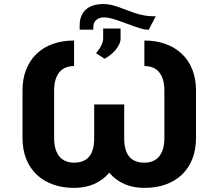

<svg xmlns="http://www.w3.org/2000/svg" viewBox="-20 -910 1069 940"><path d="M90.2 -234.7V-467Q90.2 -523.8 108 -569.1Q125.7 -614.3 158.6 -646.1Q191.4 -677.9 238.1 -694.8Q284.8 -711.6 342.7 -711.6V-586.6Q321 -586.6 302.9 -579.7Q284.8 -572.8 272 -558.1Q259.2 -543.3 252.1 -520.8Q245 -498.2 245 -467V-234.7Q245 -202.8 252.1 -179.9Q259.2 -157 272.2 -142.2Q285.2 -127.5 303.1 -120.6Q321 -113.6 342.7 -113.6Q441.1 -113.6 441.1 -232.2V-398.4H588.1V-232.2Q588.1 -113.6 686.8 -113.6Q708.8 -113.6 726.9 -120.7Q745 -127.8 757.8 -142.6Q770.6 -157.3 777.7 -180.2Q784.8 -203.1 784.8 -234.7V-467Q784.8 -498.2 777.7 -520.8Q770.6 -543.3 757.8 -558.1Q745 -572.8 726.9 -579.7Q708.8 -586.6 686.8 -586.6V-711.6Q742.5 -711.6 788.9 -695.3Q835.2 -679 868.8 -647.9Q902.3 -616.8 921 -571.2Q939.6 -525.6 939.6 -467V-234.7Q939.6 -177.6 921.9 -132.3Q904.1 -87 871.1 -55.4Q838.1 -23.8 791.4 -6.9Q744.7 9.9 686.8 9.9Q632.5 9.9 589.3 -8.9Q546.2 -27.7 514.9 -64.3Q483.7 -27.7 440.3 -8.9Q397 9.9 342.7 9.9Q286.9 9.9 240.6 -6.4Q194.2 -22.7 160.9 -53.8Q127.5 -84.9 108.8 -130.5Q90.2 -176.1 90.2 -234.7ZM486.5 -890.3Q506.4 -890.3 525.2 -885.8Q544 -881.4 562.9 -874.6Q581.7 -867.9 601 -860.3Q620.4 -852.6 641.3 -845.9Q662.3 -839.1 685 -834.7Q707.7 -830.3 733.7 -830.3H742.5L708.5 -764.9H699.9Q688.9 -764.9 672.9 -769.4Q657 -773.8 638.1 -780.5Q619.3 -787.3 599.1 -794.9Q578.8 -802.6 559.1 -809.3Q539.4 -816.1 521.5 -820.5Q503.6 -824.9 489.7 -824.9Q467 -824.9 451.9 -812.7Q436.8 -800.4 436.8 -775.2V-764.9H370V-783.7Q370 -810.7 378 -830.8Q386 -850.9 401.1 -864Q416.2 -877.1 437.9 -883.7Q459.5 -890.3 486.5 -890.3ZM450.3 -649.5Q467.3 -669.7 476.2 -687.9Q485.1 -706 485.1 -723.4V-770.2H570.3V-720.5Q570.3 -706.3 562.9 -691.6Q555.4 -676.8 544 -663.5Q532.7 -650.2 518.6 -639.6Q504.6 -628.9 491.8 -622.5Z"/></svg>

Font: Inter P
Style: Bold
Weight: 700
Designer: Rasmus Andersson
Foundry: rsms
Version: Version 3.018;git-588b23468